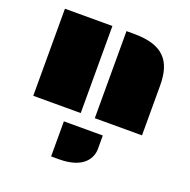

<svg xmlns="http://www.w3.org/2000/svg" viewBox="-135 -628 1019 1032"><g transform="rotate(20 374.5 -112.5)"><path d="M415.5 0H685.5V-284.7C685.5 -422.9 628.4 -498 459.5 -498H415.5ZM63.5 0H335V-498H63.5ZM265.1 72.8V273.4H310.5C451.2 273.4 487.8 201.7 487.8 149.4V72.8Z"/></g></svg>

Font: Plaster
Style: Regular
Weight: 400
Designer: Eben Sorkin
Foundry: Eben Sorkin
Version: Version 1.007